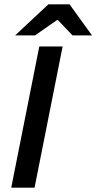

<svg xmlns="http://www.w3.org/2000/svg" viewBox="-20 -869 446 889"><path d="M32 0 162 -654H270L140 0ZM50 -705 204 -849H302L406 -705H316L248 -776H244L142 -705Z"/></svg>

Font: Source Sans 3 ExtraLight SemiBold
Style: Italic
Weight: 600
Italic angle: -11°
Version: Version 3.052;hotconv 1.1.0;makeotfexe 2.6.0